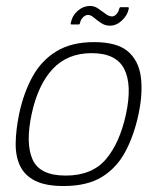

<svg xmlns="http://www.w3.org/2000/svg" viewBox="-20 -618 528 643"><path d="M193 5Q133 5 98 -12.5Q63 -30 47.5 -62Q32 -94 32.5 -138Q33 -182 44 -236Q59 -307 89 -361.5Q119 -416 169.5 -446.5Q220 -477 295 -477Q371 -477 407.5 -446.5Q444 -416 451.5 -361.5Q459 -307 444 -236Q429 -165 400 -110.5Q371 -56 321.5 -25.5Q272 5 193 5ZM200 -30Q288 -30 334.5 -84.5Q381 -139 402 -236Q423 -334 396 -387Q369 -440 287 -440Q206 -440 156.5 -387Q107 -334 86 -236Q65 -138 89 -84Q113 -30 200 -30ZM221 -536Q215 -536 217 -541Q222 -566 240.5 -582Q259 -598 282 -598Q296 -598 308.5 -589.5Q321 -581 333 -572Q345 -563 355 -563Q363 -563 370 -570.5Q377 -578 379 -588Q380 -591 381 -592.5Q382 -594 383 -594H407Q413 -594 411 -588Q407 -567 388.5 -549.5Q370 -532 348 -532Q332 -532 318.5 -541Q305 -550 294.5 -559Q284 -568 275 -568Q266 -568 258 -560Q250 -552 248 -541Q247 -536 243 -536Z"/></svg>

Font: Glory ExtraLight
Style: Italic
Weight: 250
Italic angle: -12°
Version: Version 1.011